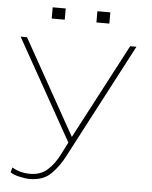

<svg xmlns="http://www.w3.org/2000/svg" viewBox="-59 -924 776 982"><g transform="rotate(5 329.0 -432.5)"><path d="M131.3 10.3Q106.9 10.3 75.7 2.9Q44.4 -4.4 30.3 -15.6L37.6 -40.5Q77.6 -16.1 130.4 -16.1Q183.1 -16.1 218.3 -46.9Q253.4 -77.6 279.8 -129.9L311.5 -192.4L21 -710.9H53.7L326.7 -222.7L583.5 -710.9H615.7L308.6 -125.5Q280.3 -69.8 240.2 -29.8Q200.2 10.3 131.3 10.3ZM238.3 -816.9H171.4V-874.5H238.3ZM467.3 -816.9H400.9V-874.5H467.3Z"/></g></svg>

Font: Roboto-Thin
Style: Regular
Weight: 250
Designer: Google
Version: Version 1.100141; 2013; ttfautohint (v0.94.14-c901) -l 8 -r 